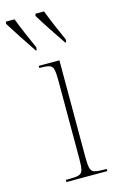

<svg xmlns="http://www.w3.org/2000/svg" viewBox="-182 -814 520 862"><g transform="rotate(-15 78.0 -383.0)"><path d="M15 0V-10H31Q62 -10 76 -14.5Q90 -19 94 -35Q98 -51 98 -86V-447Q98 -483 94.5 -499.5Q91 -516 78 -521Q65 -526 36 -526H30V-536H126V-86Q126 -51 130 -35Q134 -19 148 -14.5Q162 -10 192 -10H205V0ZM35 -606Q7 -647 -17.5 -685Q-42 -723 -63 -756L-61 -766H-21Q-8 -732 8.5 -693Q25 -654 41 -619L39 -606ZM172 -606Q144 -647 119 -685Q94 -723 74 -756L76 -766H116Q129 -732 145.5 -693Q162 -654 178 -619L176 -606Z"/></g></svg>

Font: Noto Serif Display ExtraCondensed Thin
Style: Regular
Weight: 100
Width: 2
Designer: Monotype Design Team
Foundry: Monotype Imaging Inc.
Version: Version 2.009